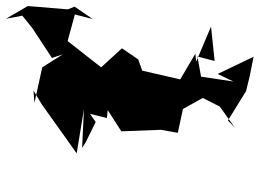

<svg xmlns="http://www.w3.org/2000/svg" viewBox="-132 -735 860 636"><g transform="rotate(-90 298.0 -417.0)"><path d="M145 -563 212 -530 239 -549 225 -493 251 -490 181 -445 186 -314 176 -258 255 -241 295 -169 297 -204 291 -174 263 -119 193 -69 217 -92 314 -32 363 -20 428 -7 371 -126 346 -74 362 -181 429 -193 414 -136 528 -148 412 -197 438 -200 353 -250 382 -376 419 -389 456 -443 393 -512 480 -623 568 -599 553 -540 594 -600 585 -622 596 -755 554 -827 564 -773 523 -740 424 -675 436 -639 393 -707 275 -733 316 -736 271 -709 108 -593 254 -569 126 -575Z"/></g></svg>

Font: Hussar Lance
Style: ExBdObl
Weight: 700
Foundry: Cannot Into Space Fonts, PlusOne Fonts
Version: Version 2.270